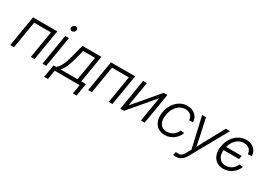

<svg xmlns="http://www.w3.org/2000/svg" viewBox="5 -1675 3939 2833"><g transform="rotate(30 1974.5 -259.0)"><path d="M524.4 -522.5 438 0H374.5L451.2 -462.4H164.6L87.9 0H24.4L110.8 -522.5Z M573.2 0 659.7 -522.5H723.1L636.7 0ZM709.5 -631.8Q690.4 -631.8 679.2 -645.3Q668 -658.7 670.9 -677.2Q673.8 -696.3 689.7 -709.7Q705.6 -723.1 724.6 -723.1Q743.7 -723.1 754.9 -709.7Q766.1 -696.3 763.2 -677.2Q760.3 -658.7 744.4 -645.3Q728.5 -631.8 709.5 -631.8Z M692.4 155.3 727.5 -60.1H774.4Q794.9 -80.1 812 -102.3Q829.1 -124.5 843.5 -153.3Q857.9 -182.1 871.3 -220.5Q884.8 -258.8 897.9 -310.1L952.6 -522.5H1276.4L1199.7 -60.1H1280.3L1244.6 155.3H1181.2L1206.5 0H781.2L755.9 155.3ZM848.1 -60.1H1136.2L1202.6 -462.4H1000.5L960.4 -310.1Q938.5 -226.6 912.6 -165Q886.7 -103.5 848.1 -60.1Z M1851.6 -522.5 1765.1 0H1701.7L1778.3 -462.4H1491.7L1415 0H1351.6L1438 -522.5Z M2314 0H2250.5L2319.3 -417H2317.4L1962.9 0H1900.4L1986.8 -522.5H2050.3L1981.4 -104.5H1983.4L2338.4 -522.5H2400.4Z M2658.7 10.3Q2595.2 10.3 2549.3 -18.6Q2503.4 -47.4 2480 -99.1Q2456.5 -150.9 2460 -218.3Q2462.4 -278.8 2483.4 -335Q2504.4 -391.1 2541.5 -435.8Q2578.6 -480.5 2629.2 -506.3Q2679.7 -532.2 2740.7 -532.2Q2783.2 -532.2 2817.6 -519Q2852.1 -505.9 2876.7 -482.7Q2901.4 -459.5 2914.8 -428.7Q2928.2 -397.9 2928.7 -361.8L2865.2 -358.4Q2864.3 -382.8 2855.7 -403.8Q2847.2 -424.8 2831.5 -440.4Q2815.9 -456.1 2793 -465.1Q2770 -474.1 2739.3 -474.1Q2691.4 -474.1 2652.8 -452.9Q2614.3 -431.6 2586.2 -395.3Q2558.1 -358.9 2542.2 -313.2Q2526.4 -267.6 2523.9 -218.3Q2521 -167.5 2535.6 -128.9Q2550.3 -90.3 2582 -69.1Q2613.8 -47.9 2660.6 -47.9Q2691.9 -47.9 2718.8 -56.6Q2745.6 -65.4 2767.6 -81.3Q2789.6 -97.2 2805.9 -118.7Q2822.3 -140.1 2833 -165.5L2896.5 -160.2Q2884.3 -124.5 2861.3 -93.5Q2838.4 -62.5 2807.4 -39.1Q2776.4 -15.6 2738.5 -2.7Q2700.7 10.3 2658.7 10.3Z M2916.5 202.6 2929.7 146 2968.8 146.5Q2990.2 148.4 3007.1 142.3Q3023.9 136.2 3039.1 119.9Q3054.2 103.5 3070.3 74.7L3111.8 -0.5L2992.2 -522.5H3058.1L3128.4 -201.2Q3136.7 -161.6 3144 -122.6Q3151.4 -83.5 3158.2 -44.4H3140.1Q3159.7 -83.5 3180.2 -122.6Q3200.7 -161.6 3221.7 -201.2L3397.5 -522.5H3468.3L3123 96.2Q3102.5 132.8 3078.6 157Q3054.7 181.2 3027.1 193.1Q2999.5 205.1 2967.3 205.1Q2953.1 205.1 2940.9 204.3Q2928.7 203.6 2916.5 202.6Z M3655.3 10.3Q3585.4 10.3 3537.8 -24.4Q3490.2 -59.1 3470.5 -120.1Q3450.7 -181.2 3463.9 -260.3Q3477.1 -339.8 3516.8 -401.1Q3556.6 -462.4 3615.7 -497.3Q3674.8 -532.2 3745.1 -532.2Q3787.6 -532.2 3821.3 -519.3Q3855 -506.3 3879.2 -483.2Q3903.3 -460 3916.3 -429.2Q3929.2 -398.4 3929.7 -362.3L3865.7 -357.9Q3864.3 -382.3 3855.5 -403.3Q3846.7 -424.3 3830.6 -440.2Q3814.5 -456.1 3791 -465.1Q3767.6 -474.1 3736.3 -474.1Q3683.6 -474.1 3640.1 -446.8Q3596.7 -419.4 3567.6 -371.1Q3538.6 -322.8 3527.8 -260.3Q3517.6 -197.8 3530.5 -149.9Q3543.5 -102.1 3577.1 -75Q3610.8 -47.9 3664.1 -47.9Q3695.3 -47.9 3721.7 -56.4Q3748 -64.9 3769.5 -81.1Q3791 -97.2 3807.1 -118.4Q3823.2 -139.6 3833 -164.1L3896.5 -159.7Q3883.8 -124 3860.8 -93.3Q3837.9 -62.5 3806.2 -39.1Q3774.4 -15.6 3736.1 -2.7Q3697.8 10.3 3655.3 10.3ZM3507.8 -231.9 3517.6 -291.5H3799.3L3789.1 -231.9Z"/></g></svg>

Font: Inter 28pt Light
Style: Italic
Weight: 300
Italic angle: -9.3988°
Designer: Rasmus Andersson
Foundry: rsms
Version: Version 4.001;git-66647c0bb